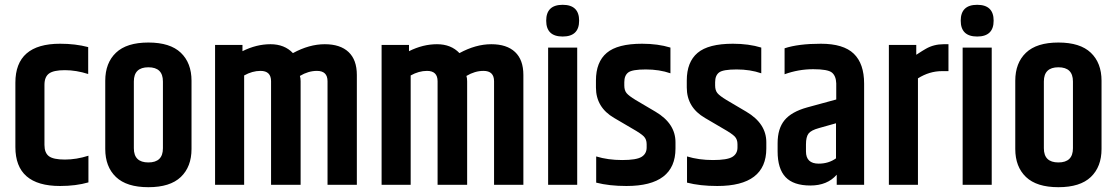

<svg xmlns="http://www.w3.org/2000/svg" viewBox="-20 -769 4648 799"><path d="M44 -425Q44 -587 230 -587Q294 -587 347 -573V-461Q297 -477 250 -477Q203 -477 184 -463Q165 -449 165 -416V-166Q165 -133 183.5 -119Q202 -105 250 -105Q298 -105 348 -121V-10Q296 5 230 5Q44 5 44 -157Z M658 -430Q658 -489 597.5 -489Q537 -489 537 -430V-152Q537 -93 597.5 -93Q658 -93 658 -152ZM418 -433Q418 -507 462.5 -549.5Q507 -592 597.5 -592Q688 -592 732.5 -549.5Q777 -507 777 -433V-149Q777 -75 732.5 -32.5Q688 10 597.5 10Q507 10 462.5 -32.5Q418 -75 418 -149Z M1199 -548Q1267 -585 1331.5 -585Q1396 -585 1430.5 -552.5Q1465 -520 1465 -457V0H1343V-431Q1343 -474 1299 -474Q1263 -474 1228 -453Q1231 -444 1231 -431V0H1108V-431Q1108 -474 1064 -474Q1030 -474 996 -455V0H875V-582H989V-556Q1047 -585 1105.5 -585Q1164 -585 1199 -548Z M1892 -548Q1960 -585 2024.5 -585Q2089 -585 2123.5 -552.5Q2158 -520 2158 -457V0H2036V-431Q2036 -474 1992 -474Q1956 -474 1921 -453Q1924 -444 1924 -431V0H1801V-431Q1801 -474 1757 -474Q1723 -474 1689 -455V0H1568V-582H1682V-556Q1740 -585 1798.5 -585Q1857 -585 1892 -548Z M2321.5 -617Q2253 -617 2253 -683Q2253 -749 2321.5 -749Q2390 -749 2390 -683Q2390 -617 2321.5 -617ZM2261 -571H2382V0H2261Z M2460 -434Q2460 -511 2505 -549Q2550 -587 2652 -587Q2718 -587 2770 -571V-464Q2724 -480 2667.5 -480Q2611 -480 2594.5 -467.5Q2578 -455 2578 -427V-413Q2578 -393 2587.5 -381.5Q2597 -370 2625 -353L2708 -304Q2791 -255 2791 -177V-151Q2791 5 2587 5Q2515 5 2461 -9V-118Q2510 -103 2569 -103Q2628 -103 2649.5 -116Q2671 -129 2671 -155V-169Q2671 -189 2659.5 -201Q2648 -213 2611 -234L2536 -278Q2460 -322 2460 -405Z M2838 -434Q2838 -511 2883 -549Q2928 -587 3030 -587Q3096 -587 3148 -571V-464Q3102 -480 3045.5 -480Q2989 -480 2972.5 -467.5Q2956 -455 2956 -427V-413Q2956 -393 2965.5 -381.5Q2975 -370 3003 -353L3086 -304Q3169 -255 3169 -177V-151Q3169 5 2965 5Q2893 5 2839 -9V-118Q2888 -103 2947 -103Q3006 -103 3027.5 -116Q3049 -129 3049 -155V-169Q3049 -189 3037.5 -201Q3026 -213 2989 -234L2914 -278Q2838 -322 2838 -405Z M3334 -168V-139Q3334 -88 3387 -88Q3428 -88 3459 -110V-256L3388 -236Q3355 -227 3344.5 -213Q3334 -199 3334 -168ZM3245 -568Q3302 -587 3396 -587Q3490 -587 3533 -545.5Q3576 -504 3576 -421V0H3462V-42Q3423 3 3352.5 3Q3282 3 3249 -32Q3216 -67 3216 -139V-173Q3216 -234 3245 -269Q3274 -304 3339 -322L3460 -355V-422Q3459 -453 3442 -467Q3425 -481 3364 -481Q3303 -481 3245 -460Z M3907 -585H3927V-473H3900Q3848 -473 3800 -443V0H3679V-582H3793V-541Q3822 -560 3833 -566Q3866 -585 3907 -585Z M4046.5 -617Q3978 -617 3978 -683Q3978 -749 4046.5 -749Q4115 -749 4115 -683Q4115 -617 4046.5 -617ZM3986 -571H4107V0H3986Z M4445 -430Q4445 -489 4384.5 -489Q4324 -489 4324 -430V-152Q4324 -93 4384.5 -93Q4445 -93 4445 -152ZM4205 -433Q4205 -507 4249.5 -549.5Q4294 -592 4384.5 -592Q4475 -592 4519.5 -549.5Q4564 -507 4564 -433V-149Q4564 -75 4519.5 -32.5Q4475 10 4384.5 10Q4294 10 4249.5 -32.5Q4205 -75 4205 -149Z"/></svg>

Font: Khand SemiBold
Style: Regular
Weight: 600
Designer: Devanagari: Sanchit Sawaria, Jyotish Sonowal; Latin: Satya Rajpurohit
Foundry: Indian Type Foundry
Version: Version 1.101;PS 1.0;hotconv 1.0.78;makeotf.lib2.5.61930; tt